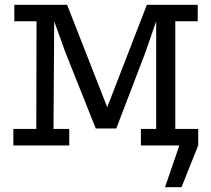

<svg xmlns="http://www.w3.org/2000/svg" viewBox="-20 -609 885 804"><path d="M40 -589H261L429 -160L595 -589H808V-520H714V-69H808V0H570V-69H634V-520L589 -390L467 -71H381L253 -392L207 -520L204 -69H270V0H36V-69H132L133 -520H40ZM671 175 731 0H635V-69H810V0L740 175Z"/></svg>

Font: Podkova VF Beta
Style: Regular
Weight: 400
Designer: Ilya Yudin
Foundry: Cyreal (www.cyreal.org)
Version: Version 2.100